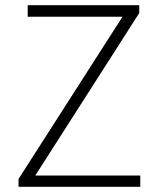

<svg xmlns="http://www.w3.org/2000/svg" viewBox="-20 -718 605 735"><path d="M517 -3H51V-33L449 -654H86V-698H513V-668L115 -46H517Z"/></svg>

Font: LXGW 975 Gothic SC 200W
Style: Regular
Weight: 200
Version: Version 2.01;February 25, 2021